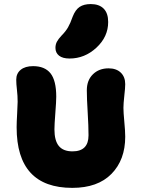

<svg xmlns="http://www.w3.org/2000/svg" viewBox="-20 -909 699 935"><path d="M318.8 -624Q285.2 -624 267.6 -637.9Q250 -651.9 250 -675.8Q250 -692.4 257.1 -705.8Q264.2 -719.2 279.8 -735.8Q299.8 -755.9 311.3 -775.9Q322.8 -795.9 334 -828.1Q347.2 -861.8 367.9 -875.5Q388.7 -889.2 421.9 -889.2Q462.9 -889.2 484.9 -866.9Q506.8 -844.7 506.8 -801.8Q506.8 -730 449.7 -677Q392.6 -624 318.8 -624ZM332 5.9Q61 5.9 61 -289.1Q61 -313.5 63.5 -356Q65.9 -398.4 65.9 -413.1Q65.9 -442.9 62.5 -471.7Q59.1 -500.5 59.1 -521Q59.1 -551.3 80.8 -569.1Q102.5 -586.9 141.1 -586.9Q198.2 -586.9 226.1 -551.8Q253.9 -516.6 253.9 -438Q253.9 -415 249.5 -358.6Q245.1 -302.2 245.1 -278.8Q245.1 -224.1 266.6 -198Q288.1 -171.9 333 -171.9Q411.1 -171.9 411.1 -250Q411.1 -294.9 407 -361.8Q402.8 -428.7 402.8 -469.2Q402.8 -518.1 432.4 -547.1Q461.9 -576.2 508.8 -576.2Q546.4 -576.2 568.1 -555.4Q589.8 -534.7 589.8 -499Q589.8 -481.4 585.4 -442.9Q581.1 -404.3 581.1 -383.8Q581.1 -361.8 585.4 -316.2Q589.8 -270.5 589.8 -243.2Q589.8 -130.4 522.9 -62.3Q456.1 5.9 332 5.9Z"/></svg>

Font: Shantell Sans Irregular Bouncy
Style: Regular
Weight: 800
Designer: Stephen Nixon, Anya Danilova, Shantell Martin
Foundry: Arrow Type
Version: Version 1.006;[9816181b4]